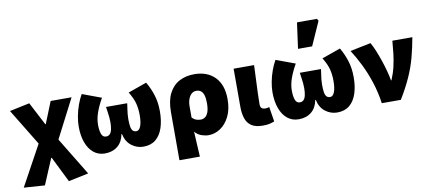

<svg xmlns="http://www.w3.org/2000/svg" viewBox="-82 -1105 3612 1608"><g transform="rotate(-10 1724.0 -301.0)"><path d="M186 188 8 176 195 -166 6 -476 176 -512 278 -316H282L356 -500H534L364 -170L560 152L390 188L282 -30H278Z M728 12Q673 12 633 -20.5Q593 -53 571.5 -111.5Q550 -170 550 -248Q550 -289 559 -336.5Q568 -384 584.5 -430Q601 -476 622 -512L784 -452Q750 -392 731 -338.5Q712 -285 712 -234Q712 -186 723 -156Q734 -126 762 -126Q782 -126 794.5 -139Q807 -152 812.5 -177.5Q818 -203 818 -238Q818 -262 816 -280.5Q814 -299 811 -319.5Q808 -340 804 -370H984Q980 -340 977 -319.5Q974 -299 972 -280.5Q970 -262 970 -238Q970 -197 974.5 -172.5Q979 -148 990 -137Q1001 -126 1020 -126Q1043 -126 1056.5 -159.5Q1070 -193 1070 -254Q1070 -309 1058.5 -353.5Q1047 -398 1012 -456L1170 -512Q1202 -458 1222 -395.5Q1242 -333 1242 -256Q1242 -177 1222 -116.5Q1202 -56 1161 -22Q1120 12 1056 12Q1001 12 955.5 -22.5Q910 -57 896 -124H892Q879 -57 836 -22.5Q793 12 728 12Z M1332 176V-233Q1332 -331 1364 -392.5Q1396 -454 1451.5 -483Q1507 -512 1578 -512Q1689 -512 1753.5 -446Q1818 -380 1818 -258Q1818 -172 1788 -111.5Q1758 -51 1710.5 -19.5Q1663 12 1610 12Q1582 12 1550 1Q1518 -10 1494 -38Q1496 -2 1498 34.5Q1500 71 1502 106.5Q1504 142 1506 176ZM1568 -128Q1588 -128 1605 -140Q1622 -152 1632 -180Q1642 -208 1642 -256Q1642 -297 1634 -322.5Q1626 -348 1610.5 -360Q1595 -372 1572 -372Q1548 -372 1530.5 -356.5Q1513 -341 1503.5 -314Q1494 -287 1494 -252V-158Q1512 -140 1530.5 -134Q1549 -128 1568 -128Z M2072 12Q2009 12 1974.5 -11.5Q1940 -35 1926 -77.5Q1912 -120 1912 -176V-500H2086Q2084 -445 2081 -381.5Q2078 -318 2076 -261.5Q2074 -205 2074 -170Q2074 -145 2085 -135.5Q2096 -126 2118 -126Q2124 -126 2133.5 -127.5Q2143 -129 2150 -132L2170 -6Q2152 1 2130 6.5Q2108 12 2072 12Z M2376 12Q2321 12 2281 -20.5Q2241 -53 2219.5 -111.5Q2198 -170 2198 -248Q2198 -289 2207 -336.5Q2216 -384 2232.5 -430Q2249 -476 2270 -512L2432 -452Q2398 -392 2379 -338.5Q2360 -285 2360 -234Q2360 -186 2371 -156Q2382 -126 2410 -126Q2430 -126 2442.5 -139Q2455 -152 2460.5 -177.5Q2466 -203 2466 -238Q2466 -262 2464 -280.5Q2462 -299 2459 -319.5Q2456 -340 2452 -370H2632Q2628 -340 2625 -319.5Q2622 -299 2620 -280.5Q2618 -262 2618 -238Q2618 -197 2622.5 -172.5Q2627 -148 2638 -137Q2649 -126 2668 -126Q2691 -126 2704.5 -159.5Q2718 -193 2718 -254Q2718 -309 2706.5 -353.5Q2695 -398 2660 -456L2818 -512Q2850 -458 2870 -395.5Q2890 -333 2890 -256Q2890 -177 2870 -116.5Q2850 -56 2809 -22Q2768 12 2704 12Q2649 12 2603.5 -22.5Q2558 -57 2544 -124H2540Q2527 -57 2484 -22.5Q2441 12 2376 12ZM2472 -570 2502 -790H2672L2682 -772L2592 -570Z M3084 0Q3071 -93 3043 -179.5Q3015 -266 2978 -341Q2941 -416 2902 -476L3078 -512Q3096 -481 3113.5 -438Q3131 -395 3147 -348Q3163 -301 3175 -256Q3187 -211 3193 -175H3197Q3220 -229 3232.5 -283Q3245 -337 3251.5 -391.5Q3258 -446 3262 -500H3432Q3416 -411 3395 -332.5Q3374 -254 3338.5 -174Q3303 -94 3246 0Z"/></g></svg>

Font: Source Sans 3 Black
Style: Regular
Weight: 900
Designer: Paul D. Hunt
Foundry: Adobe
Version: Version 3.046;hotconv 1.0.118;makeotfexe 2.5.65603